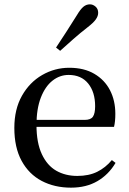

<svg xmlns="http://www.w3.org/2000/svg" viewBox="-20 -849 594 884"><path d="M307 15Q231 15 172 -16Q113 -47 79.5 -108.5Q46 -170 46 -260Q46 -346 81 -408Q116 -470 174 -503.5Q232 -537 299 -537Q367 -537 414.5 -509Q462 -481 486.5 -433.5Q511 -386 511 -325Q511 -289 505 -265H90V-297H370Q398 -297 408 -312Q418 -327 418 -360Q418 -425 386 -464.5Q354 -504 296 -504Q255 -504 221.5 -477.5Q188 -451 168 -399.5Q148 -348 148 -273Q148 -192 172.5 -139.5Q197 -87 239 -63Q281 -39 336 -39Q389 -39 427.5 -58Q466 -77 495 -112L512 -99Q480 -45 428.5 -15Q377 15 307 15ZM238 -630Q261 -665 284.5 -701Q308 -737 334 -779Q350 -806 363.5 -817.5Q377 -829 394 -829Q408 -829 420 -818.5Q432 -808 432 -790Q432 -775 421 -759.5Q410 -744 384 -724Q348 -696 317.5 -669Q287 -642 257 -615Z"/></svg>

Font: Noto Serif TC ExtraLight Medium
Style: Regular
Weight: 500
Version: Version 2.002-H1;hotconv 1.1.0;makeotfexe 2.6.0